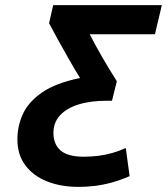

<svg xmlns="http://www.w3.org/2000/svg" viewBox="-20 -713 653 751"><path d="M287 18Q218 18 164 -3.5Q110 -25 79 -66.5Q48 -108 48 -168Q48 -220 69.5 -267Q91 -314 144 -351Q197 -388 293 -408Q273 -440 250 -480.5Q227 -521 206 -559Q185 -597 172 -622L188 -693H613L586 -579H331Q340 -561 352 -539Q364 -517 378 -492.5Q392 -468 407 -443.5Q422 -419 437 -395L418 -319H399Q333 -319 286 -304Q239 -289 214 -261Q189 -233 189 -194Q189 -148 217.5 -124Q246 -100 307 -100Q336 -100 364.5 -103.5Q393 -107 420.5 -115Q448 -123 472 -134L487 -24Q450 -8 415 1.5Q380 11 348 14.5Q316 18 287 18Z"/></svg>

Font: Ubuntu Sans Mono
Style: Italic
Weight: 400
Italic angle: -13.5°
Monospace: yes
Designer: Dalton Maag Ltd
Foundry: Dalton Maag Ltd
Version: Version 1.006